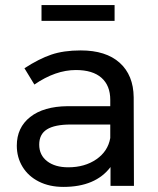

<svg xmlns="http://www.w3.org/2000/svg" viewBox="-20 -730 621 754"><path d="M414 0V-74Q355 4 229 4Q174 4 132.5 -17Q91 -38 68.5 -75Q46 -112 46 -158Q46 -229 98.5 -270.5Q151 -312 245 -313H413V-338Q413 -394 378.5 -424.5Q344 -455 278 -455Q198 -455 115 -398L76 -462Q133 -499 181.5 -515.5Q230 -532 297 -532Q396 -532 450 -483.5Q504 -435 505 -348L506 0ZM413 -188V-241H258Q195 -241 164.5 -222Q134 -203 134 -162Q134 -121 165 -97Q196 -73 248 -73Q313 -73 358.5 -104.5Q404 -136 413 -188ZM143 -710H430V-648H143Z"/></svg>

Font: Montserrat
Style: Regular
Weight: 400
Designer: Julieta Ulanovsky
Foundry: Julieta Ulanovsky
Version: Version 6.001